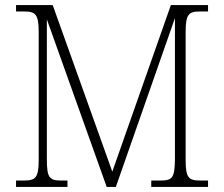

<svg xmlns="http://www.w3.org/2000/svg" viewBox="-20 -734 880 754"><path d="M43 0H245V-25H222C174 -25 164 -35 164 -109V-658L399 0H435L667 -663V-108C666 -35 657 -25 609 -25H574V0H797V-25H768C720 -25 709 -35 709 -109V-605C709 -679 720 -689 768 -689H797V-714H651L421 -60L187 -714H43V-689H72C120 -689 132 -679 132 -606V-108C132 -35 120 -25 72 -25H43Z"/></svg>

Font: Noto Serif Bengali SemiCondensed ExtraLight
Style: Regular
Weight: 200
Width: 4
Designer: Juan Bruce, Universal Thirst, Indian Type Foundry and the Monotype Design Team.
Foundry: Monotype Imaging Inc.
Version: Version 2.003